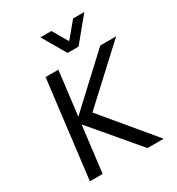

<svg xmlns="http://www.w3.org/2000/svg" viewBox="-218 -1079 1117 1214"><g transform="rotate(-30 340.5 -472.5)"><path d="M362.8 -773.4 263.2 -944.8H343.3L408.7 -832.5L502 -944.8H584L442.9 -773.4ZM79.1 0 166 -710.9H259.3L220.2 -390.6L565.4 -710.9H681.2L310.5 -368.7L617.7 0H499.5L213.4 -337.9L172.4 0Z"/></g></svg>

Font: Ride
Style: Italic
Weight: 400
Version: Version 3.000